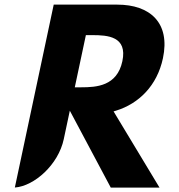

<svg xmlns="http://www.w3.org/2000/svg" viewBox="-20 -838 794 850"><path d="M45.7 -7.8C132 -14.2 238.4 -109 262.3 -222L289.1 -348L470.4 -7.5H686.2L482.8 -344.8L493.7 -348.1C594.9 -379.2 675.6 -459.1 701.3 -580C734.8 -737.3 644 -817.5 499.3 -817.5H217.8ZM360.2 -682.5H388.7C456.2 -682.5 545.1 -677.2 521.7 -567C498.3 -456.8 407.1 -451.5 339.6 -451.5H311.1Z"/></svg>

Font: Hussar Nova
Style: RgIta
Weight: 700
Foundry: Cannot Into Space Fonts
Version: Version 0.99